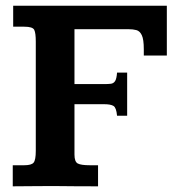

<svg xmlns="http://www.w3.org/2000/svg" viewBox="-20 -656 615 676"><path d="M24.9 0V-74.2H65.4Q90.8 -74.2 98.4 -83.5Q106 -92.8 106 -125V-509.8Q106 -539.6 100.6 -550.8Q95.2 -562 65.4 -562H26.4V-635.7H567.4V-460.4H486.3V-482.4Q486.3 -517.6 479.2 -532.2Q472.2 -546.9 460.2 -550Q448.2 -553.2 432.6 -553.2H242.2V-359.9H346.2Q360.8 -359.9 370.4 -361.1Q379.9 -362.3 385.3 -370.6Q390.6 -378.9 392.1 -400.4H427.7V-248.5H392.1Q389.6 -276.9 379.6 -283Q369.6 -289.1 347.2 -289.1H242.2V-111.8Q242.2 -86.4 253.9 -80.3Q265.6 -74.2 296.4 -74.2H325.2V0Q287.1 0 251.2 -0.2Q215.3 -0.5 165 -1Q118.7 -1 88.6 -0.5Q58.6 0 24.9 0Z"/></svg>

Font: Kameron SemiBold
Style: Regular
Weight: 600
Designer: Vernon Adams
Foundry: Vernon Adams
Version: Version 1.100